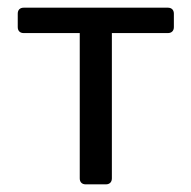

<svg xmlns="http://www.w3.org/2000/svg" viewBox="-20 -482 500 502"><path d="M188.5 -395.5V-15.6C188.5 -5.9 194.3 0 204.1 0H256.8C266.6 0 272.5 -5.9 272.5 -15.6V-395.5H418.9C428.7 -395.5 434.6 -401.4 434.6 -411.1V-446.3C434.6 -456.1 428.7 -461.9 418.9 -461.9H42C32.2 -461.9 26.4 -456.1 26.4 -446.3V-411.1C26.4 -401.4 32.2 -395.5 42 -395.5Z"/></svg>

Font: Ed Sans Neue
Style: Regular
Weight: 400
Designer: Stephen Hutchings
Version: Version 1.004;PS 001.004;hotconv 1.0.88;makeotf.lib2.5.64775